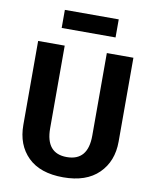

<svg xmlns="http://www.w3.org/2000/svg" viewBox="-96 -957 847 1046"><g transform="rotate(10 327.0 -434.0)"><path d="M475 -784H177V-884H475ZM590 -692V-228Q590 -119 521.5 -51.5Q453 16 326 16Q198 16 130.5 -50.5Q63 -117 63 -228V-692H210V-235Q210 -96 326 -96Q443 -96 443 -235V-692Z"/></g></svg>

Font: FiraGO SemiBold
Style: Regular
Weight: 600
Designer: bBox Type
Foundry: bBox Type GmbH
Version: Version 1.001;PS 001.001;hotconv 1.0.88;makeotf.lib2.5.64775